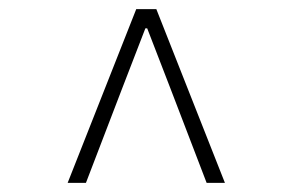

<svg xmlns="http://www.w3.org/2000/svg" viewBox="-20 -690 640 420"><path d="M128 -290 278 -670H322L472 -290H432L353 -496L302 -628H298L247 -496L168 -290Z"/></svg>

Font: TypoPRO Source Code Pro
Style: Italic
Weight: 300
Italic angle: -11°
Monospace: yes
Designer: Paul D. Hunt, Teo Tuominen
Foundry: Adobe Systems Incorporated
Version: Version 1.030;PS 1.0;hotconv 1.0.84;makeotf.lib2.5.63406